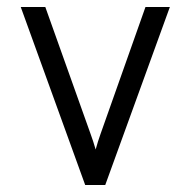

<svg xmlns="http://www.w3.org/2000/svg" viewBox="-20 -531 546 551"><path d="M224.5 0 39.5 -511H110L240 -146.5Q244 -135 247.5 -124.8Q251 -114.5 254.5 -102Q258 -114.5 261.2 -124.8Q264.5 -135 268.5 -146.5L397.5 -511H467.5L282 0Z"/></svg>

Font: Overpass Light
Style: Regular
Weight: 300
Designer: Delve Withrington, Dave Bailey, Thomas Jockin
Foundry: Delve Fonts LLC
Version: Version 4.000; ttfautohint (v1.8.3)